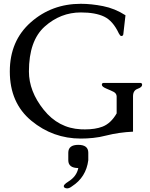

<svg xmlns="http://www.w3.org/2000/svg" viewBox="-20 -726 803 1031"><path d="M366.7 274.4Q352.5 285.6 340.3 285.6Q332.5 285.6 325.7 281.2Q318.8 273.4 326.7 264.9Q334.5 256.3 346.2 249.5Q391.6 221.7 400.4 176.3Q346.7 176.3 346.7 134.3V94.2Q346.7 51.8 400.4 51.8Q454.1 51.8 454.1 94.2V134.3Q442.4 225.6 366.7 274.4ZM414.1 18.1Q264.2 18.1 148.4 -77.6Q32.7 -173.3 32.7 -342.3Q32.7 -506.8 145.3 -606.2Q257.8 -705.6 414.1 -705.6Q470.2 -705.6 533.4 -693.1Q596.7 -680.7 653.8 -644L642.1 -541.5Q640.1 -532.7 632.3 -532.7H630.9Q625 -533.2 618.2 -546.4Q586.4 -614.3 539.3 -636.7Q492.2 -659.2 414.1 -659.2Q305.2 -659.2 220.2 -583.5Q135.3 -507.8 135.3 -342.3Q135.3 -235.8 214.6 -136.7Q293.9 -37.6 414.1 -31.7Q425.8 -31.2 436.5 -31.2Q492.2 -31.2 530.3 -45.9Q575.7 -63.5 606.4 -117.2V-209Q605.5 -224.1 590.8 -232.4Q577.6 -239.3 552.2 -249.8Q526.9 -260.3 526.9 -270.5Q526.9 -280.8 537.1 -280.8H732.9Q743.2 -280.8 743.2 -270.5Q743.2 -257.8 718.8 -249Q694.3 -240.2 694.3 -209V-19Q619.1 -15.6 549.3 2Q514.2 11.2 480 14.6Q445.8 18.1 414.1 18.1Z"/></svg>

Font: Caudex
Style: Regular
Weight: 400
Version: Version 1.04